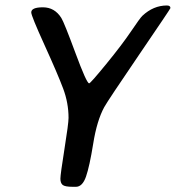

<svg xmlns="http://www.w3.org/2000/svg" viewBox="-20 -702 654 714"><path d="M311.5 -392.1Q316.4 -392.1 375.2 -464.1Q434.1 -536.1 467.5 -585.7Q501 -635.3 509.3 -643.1Q550.3 -681.6 600.6 -681.6Q613.8 -681.6 613.8 -671.9Q613.8 -669.4 496.8 -497.8Q379.9 -326.2 367.7 -303.7Q340.3 -253.4 326.7 -168.2Q313 -83 299.8 -45.2Q286.6 -7.3 262.2 -7.3H251Q221.2 -7.3 212.9 -14.4Q204.6 -21.5 204.6 -37.4Q204.6 -53.2 219.7 -147.9Q234.9 -242.7 234.9 -263.7Q234.9 -319.3 214.8 -372.8Q194.8 -426.3 145.5 -534.7Q96.2 -643.1 96.2 -655.8Q96.2 -674.8 139.6 -674.8Q183.1 -674.8 208 -635.3Q218.3 -619.1 260.3 -505.6Q302.2 -392.1 311.5 -392.1Z"/></svg>

Font: Averia Sans Libre
Style: Italic
Weight: 400
Italic angle: -7.90001°
Version: Version 1.002